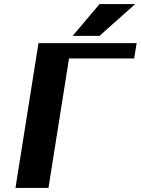

<svg xmlns="http://www.w3.org/2000/svg" viewBox="-20 -923 691 943"><path d="M56 0H218L319 -636H639L651 -711H169ZM337 -747H469L644 -903H469Z"/></svg>

Font: Aerodynamic
Style: BdObl
Weight: 500
Designer: Google
Version: Version 2.000980; 2014